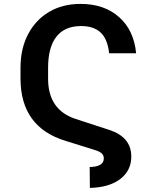

<svg xmlns="http://www.w3.org/2000/svg" viewBox="-20 -757 790 969"><path d="M433.6 191.4 432.6 85.9Q503.9 84.5 503.9 42.5Q503.9 27.8 494.4 18.1Q484.9 8.3 460 0.5L311.5 -45.9Q84 -114.7 83.5 -359.9V-415Q83.5 -511.2 121.6 -584Q159.7 -656.7 227.8 -697Q295.9 -737.3 386.2 -737.3Q505.9 -737.3 580.8 -670.9Q655.8 -604.5 667 -488.3H530.8Q522.9 -559.6 488.3 -592.5Q453.6 -625.5 389.2 -625.5Q306.6 -625.5 264.6 -571.8Q222.7 -518.1 222.7 -415V-359.9Q222.7 -202.1 361.8 -156.7L530.8 -101.6Q642.6 -65.4 642.6 33.2Q642.6 104 586.9 146.5Q531.2 189 433.6 191.4Z"/></svg>

Font: Inter Semi Bold
Style: Regular
Weight: 600
Designer: Rasmus Andersson
Foundry: rsms
Version: Version 4.000;git-e0f93cc